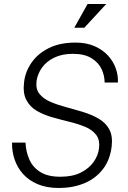

<svg xmlns="http://www.w3.org/2000/svg" viewBox="-20 -924 636 956"><path d="M273 12Q212 12 167.5 -7Q123 -26 94.5 -58Q66 -90 52.5 -130.5Q39 -171 40 -214H107Q109 -168 126.5 -129Q144 -90 181.5 -67Q219 -44 280 -44Q341 -44 382 -64.5Q423 -85 446 -117.5Q469 -150 473 -186Q478 -228 458.5 -253Q439 -278 404 -292.5Q369 -307 326 -317.5Q283 -328 240.5 -340Q198 -352 163.5 -372Q129 -392 111 -426.5Q93 -461 100 -516Q106 -567 137 -612Q168 -657 223 -684.5Q278 -712 356 -712Q410 -712 451 -694Q492 -676 518.5 -646.5Q545 -617 557 -582Q569 -547 567 -513H501Q501 -547 486 -579.5Q471 -612 436 -634Q401 -656 342 -656Q289 -656 250 -637Q211 -618 189 -587Q167 -556 162 -521Q157 -481 176.5 -456.5Q196 -432 231 -417Q266 -402 309 -390.5Q352 -379 394.5 -366Q437 -353 471.5 -333Q506 -313 524 -280Q542 -247 536 -195Q528 -127 491.5 -80.5Q455 -34 398.5 -11Q342 12 273 12ZM400 -786H350L416 -904H509Z"/></svg>

Font: Inclusive Sans Light
Style: Italic
Weight: 300
Italic angle: -7°
Designer: Olivia King
Foundry: Olivia King
Version: Version 2.004